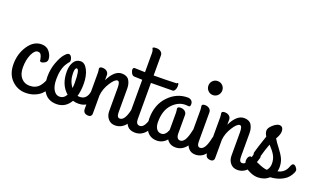

<svg xmlns="http://www.w3.org/2000/svg" viewBox="-72 -1117 2646 1577"><g transform="rotate(20 1251.0 -328.5)"><path d="M195 28Q124 28 73 -22.5Q22 -73 22 -161Q22 -251 69 -321.5Q116 -392 185 -392Q231 -392 255.5 -359.5Q280 -327 280 -294Q280 -269 250 -257Q224 -246 218 -261Q216 -265 217 -271Q216 -273 214 -282.5Q212 -292 210 -297.5Q208 -303 204 -310.5Q200 -318 193 -321.5Q186 -325 176 -325Q148 -325 126 -276.5Q104 -228 104 -161Q104 -103 132.5 -70.5Q161 -38 206 -38Q260 -38 291 -74.5Q322 -111 332 -164Q336 -185 352 -189Q368 -193 381.5 -182Q395 -171 393 -154Q391 -133 384 -111.5Q377 -90 362 -64Q347 -38 326 -18.5Q305 1 271 14.5Q237 28 195 28Z M698 -165Q701 -180 724 -181Q752 -182 756 -157Q758 -148 755 -136Q745 -93 714 -65Q683 -37 634 -37Q606 -37 585 -44Q543 28 465 28Q393 28 356 -25Q319 -78 319 -158Q319 -225 340.5 -282.5Q362 -340 385 -367Q408 -394 421 -394Q441 -394 450.5 -365.5Q460 -337 441 -324L436 -316Q431 -309 430 -307.5Q429 -306 424 -298Q419 -290 417.5 -286Q416 -282 412 -272.5Q408 -263 406.5 -256Q405 -249 402 -238Q399 -227 398 -216.5Q397 -206 396 -192Q395 -178 395 -164Q395 -104 415.5 -71Q436 -38 467 -38Q505 -38 526 -76Q454 -137 454 -254Q454 -304 475 -337.5Q496 -371 535 -371Q571 -371 595.5 -323Q620 -275 620 -203Q620 -143 606 -95Q613 -93 626 -93Q657 -93 675 -113Q693 -133 698 -165ZM507 -258Q507 -191 545 -141Q548 -165 548 -187Q548 -305 524 -305Q507 -305 507 -258Z M698 -16V-333Q698 -344 696 -353.5Q694 -363 694 -365Q694 -382 720 -382Q744 -382 759 -369.5Q774 -357 774 -338V-293Q822 -392 886 -392Q932 -392 950.5 -362.5Q969 -333 969 -291V-84Q969 -38 995 -38Q1040 -38 1062 -146Q1068 -176 1086 -176Q1098 -176 1109.5 -162.5Q1121 -149 1121 -135Q1121 -132 1120 -128Q1113 -100 1102.5 -75.5Q1092 -51 1075 -26Q1058 -1 1033 13.5Q1008 28 977 28Q939 28 916 1Q893 -26 893 -66V-269Q893 -326 872 -326Q848 -326 813.5 -271.5Q779 -217 774 -161V-15Q774 -1 773.5 5.5Q773 12 766 20Q759 28 746 28Q698 28 698 -16Z M970 -470Q1006 -468 1060 -467V-636Q1060 -653 1055 -663Q1050 -673 1050 -674Q1050 -685 1082 -685Q1106 -685 1121 -672.5Q1136 -660 1136 -641V-466Q1244 -466 1335 -470Q1350 -486 1352 -462Q1355 -431 1340 -411Q1334 -403 1328 -403Q1248 -401 1136 -401V-84Q1136 -38 1170 -38Q1215 -38 1237 -146Q1243 -176 1261 -176Q1273 -176 1284.5 -162.5Q1296 -149 1296 -135Q1296 -132 1295 -128Q1288 -100 1277.5 -75.5Q1267 -51 1250 -26Q1233 -1 1208 13.5Q1183 28 1152 28Q1060 28 1060 -83V-401L991 -403Q970 -403 959 -432.5Q948 -462 964 -469Q967 -470 970 -470Z M1523 -38Q1568 -38 1590 -146Q1596 -176 1614 -176Q1626 -176 1637.5 -162.5Q1649 -149 1649 -135Q1649 -132 1648 -128Q1641 -100 1630.5 -75.5Q1620 -51 1603 -26Q1586 -1 1561 13.5Q1536 28 1505 28Q1454 28 1428 -13Q1392 28 1342 28Q1285 28 1254 -14.5Q1223 -57 1223 -123Q1223 -243 1294 -317.5Q1365 -392 1461 -392Q1482 -392 1494.5 -380.5Q1507 -369 1507 -350Q1507 -327 1494 -327Q1490 -327 1480 -328Q1470 -329 1465 -329Q1401 -329 1350.5 -274.5Q1300 -220 1300 -120Q1300 -81 1315.5 -59.5Q1331 -38 1357 -38Q1393 -38 1413 -90V-244Q1413 -255 1411 -264.5Q1409 -274 1409 -276Q1409 -293 1435 -293Q1459 -293 1474 -280.5Q1489 -268 1489 -249V-84Q1489 -65 1497.5 -51.5Q1506 -38 1523 -38Z M1647 -481Q1622 -481 1604.5 -499Q1587 -517 1587 -542Q1587 -568 1604.5 -585.5Q1622 -603 1647 -603Q1673 -603 1690.5 -585.5Q1708 -568 1708 -542Q1708 -517 1690.5 -499Q1673 -481 1647 -481ZM1670 -338V-84Q1670 -38 1696 -38Q1741 -38 1763 -146Q1770 -184 1795 -174Q1816 -166 1821 -142Q1823 -135 1821 -128Q1778 28 1678 28Q1640 28 1617 1Q1594 -26 1594 -66V-333Q1594 -344 1592 -353.5Q1590 -363 1590 -365Q1590 -382 1616 -382Q1640 -382 1655 -369.5Q1670 -357 1670 -338Z M1767 -16V-333Q1767 -344 1765 -353.5Q1763 -363 1763 -365Q1763 -382 1789 -382Q1813 -382 1828 -369.5Q1843 -357 1843 -338V-293Q1891 -392 1955 -392Q2001 -392 2019.5 -362.5Q2038 -333 2038 -291V-84Q2038 -38 2064 -38Q2109 -38 2131 -146Q2137 -176 2155 -176Q2167 -176 2178.5 -162.5Q2190 -149 2190 -135Q2190 -132 2189 -128Q2182 -100 2171.5 -75.5Q2161 -51 2144 -26Q2127 -1 2102 13.5Q2077 28 2046 28Q2008 28 1985 1Q1962 -26 1962 -66V-269Q1962 -326 1941 -326Q1917 -326 1882.5 -271.5Q1848 -217 1843 -161V-15Q1843 -1 1842.5 5.5Q1842 12 1835 20Q1828 28 1815 28Q1767 28 1767 -16Z M2186 -137Q2181 -117 2165 -115.5Q2149 -114 2136.5 -127.5Q2124 -141 2128 -157Q2135 -186 2177 -311Q2161 -335 2161 -358Q2161 -382 2192.5 -409.5Q2224 -437 2246 -437Q2282 -437 2282 -392Q2282 -379 2276.5 -363.5Q2271 -348 2264.5 -336.5Q2258 -325 2258 -324Q2273 -298 2304.5 -257.5Q2336 -217 2351 -185Q2366 -153 2366 -110Q2366 -92 2361 -74Q2423 -87 2443 -146Q2453 -173 2466 -173Q2478 -173 2490 -158.5Q2502 -144 2502 -133Q2502 -118 2487.5 -94Q2473 -70 2456 -56Q2403 -13 2322 -8Q2281 28 2224 28Q2194 28 2162.5 15Q2131 2 2114 -14Q2100 -27 2093 -42Q2086 -57 2086.5 -69.5Q2087 -82 2090.5 -92Q2094 -102 2100.5 -108Q2107 -114 2114 -114Q2120 -114 2183 -85Q2246 -56 2275 -56Q2297 -82 2297 -117Q2297 -159 2278 -191Q2259 -223 2225 -258Q2207 -213 2186 -137Z"/></g></svg>

Font: Grand Hotel
Style: Regular
Weight: 400
Designer: Brian J. Bonislawsky & Jim Lyles for Astigmatic (AOETI)
Foundry: Astigmatic (AOETI)
Version: Version 001.000